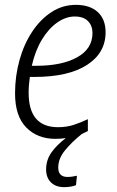

<svg xmlns="http://www.w3.org/2000/svg" viewBox="-20 -562 483 791"><path d="M208 10Q134 10 88 -37Q42 -84 42 -177Q42 -249 60.5 -315Q79 -381 113 -432Q147 -483 192.5 -512.5Q238 -542 293 -542Q350 -542 382.5 -512.5Q415 -483 415 -429Q415 -344 338.5 -294.5Q262 -245 121 -245H103Q101 -231 99.5 -214Q98 -197 98 -180Q98 -38 219 -38Q254 -38 283.5 -47.5Q313 -57 342 -71V-22Q330 -16 317 -10Q277 22 248.5 56.5Q220 91 220 128Q220 167 258 167Q268 167 278 165.5Q288 164 297 162L293 201Q272 209 244 209Q210 209 190 189.5Q170 170 170 136Q170 97 192 66Q214 35 251 7Q230 10 208 10ZM130 -291Q235 -291 298 -326Q361 -361 361 -426Q361 -456 342.5 -475Q324 -494 288 -494Q251 -494 215.5 -469Q180 -444 152.5 -398.5Q125 -353 111 -291Z"/></svg>

Font: Noto Sans SemiCondensed Light
Style: Italic
Weight: 300
Width: 4
Italic angle: -12°
Designer: Monotype Design Team
Foundry: Monotype Imaging Inc.
Version: Version 2.013; ttfautohint (v1.8.4.7-5d5b)